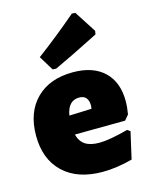

<svg xmlns="http://www.w3.org/2000/svg" viewBox="-115 -828 716 914"><g transform="rotate(-15 242.5 -371.0)"><path d="M442 -196 194 -194Q203 -159 228 -142.5Q253 -126 297 -126Q346 -126 440 -151L454 -141L424 -9Q345 12 277 12Q153 12 83.5 -54Q14 -120 14 -236Q14 -351 80 -417Q146 -483 261 -483Q360 -483 414.5 -431Q469 -379 469 -286Q469 -256 463 -221ZM304 -306Q304 -359 259 -359Q204 -359 192 -288L302 -292ZM346 -753 415 -646 412 -629Q270 -557 189 -520L172 -521L128 -593Q230 -669 329 -754Z"/></g></svg>

Font: Luna Sans Black
Style: Regular
Weight: 900
Designer: Juan Pablo del Peral
Foundry: Huerta Tipografica
Version: Version 2.001; ttfautohint (v1.5)